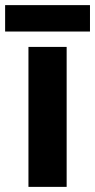

<svg xmlns="http://www.w3.org/2000/svg" viewBox="-33 -729 371 749"><path d="M227 0H78V-546H227ZM318 -709V-606H-13V-709Z"/></svg>

Font: Noto Sans Myanmar
Style: Regular
Weight: 400
Designer: Monotype Design Team
Foundry: Monotype Imaging Inc.
Version: Version 2.107